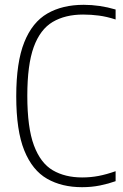

<svg xmlns="http://www.w3.org/2000/svg" viewBox="-20 -769 510 798"><path d="M321 9Q237 9 175.8 -26Q114.5 -61 81 -143.5Q47.5 -226 47.5 -369Q47.5 -510 80.8 -593.2Q114 -676.5 176.8 -712.8Q239.5 -749 328 -749Q394.5 -749 460.5 -729.5V-688Q423.5 -700 391.2 -704.2Q359 -708.5 325.5 -708.5Q251 -708.5 199 -677.8Q147 -647 120.2 -573.5Q93.5 -500 93.5 -371Q93.5 -238.5 121 -164.8Q148.5 -91 199.5 -61.2Q250.5 -31.5 321.5 -31.5Q357 -31.5 389.8 -37.8Q422.5 -44 460.5 -57.5V-16Q431.5 -5.5 396 1.8Q360.5 9 321 9Z"/></svg>

Font: Encode Sans Condensed ExtraLight
Style: Regular
Weight: 200
Width: 3
Designer: Multiple Designers
Foundry: Impallari Type
Version: Version 3.000; ttfautohint (v1.8.3) -l 8 -r 50 -G 200 -x 14 